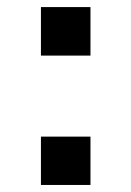

<svg xmlns="http://www.w3.org/2000/svg" viewBox="-20 -525 373 545"><path d="M236.8 -504.9V-367.2H96.2V-504.9ZM236.8 -137.2V0H96.2V-137.2Z"/></svg>

Font: Arimo
Style: Bold
Weight: 700
Designer: Steve Matteson
Foundry: Monotype Imaging Inc.
Version: Version 1.33